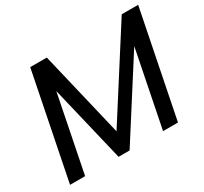

<svg xmlns="http://www.w3.org/2000/svg" viewBox="-143 -902 1171 1103"><g transform="rotate(-30 442.5 -350.0)"><path d="M129 0H29L169 -700H279L414 -133L776 -700H885L745 0H646L747 -506L424 0H351L230 -506Z"/></g></svg>

Font: Albert Sans Medium
Style: Italic
Weight: 500
Italic angle: -11.25°
Designer: Andreas Rasmussen
Foundry: a.Foundry
Version: Version 1.025